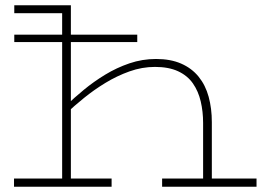

<svg xmlns="http://www.w3.org/2000/svg" viewBox="-20 -706 1001 726"><path d="M748 0V-241Q748 -284 739 -322.5Q730 -361 709.5 -390.5Q689 -420 653.5 -436.5Q618 -453 566 -453Q517 -453 469.5 -436Q422 -419 378.5 -392.5Q335 -366 297.5 -335.5Q260 -305 230 -277V-307Q259 -335 296.5 -366Q334 -397 377.5 -423.5Q421 -450 469.5 -466.5Q518 -483 570 -483Q625 -483 665 -465.5Q705 -448 731 -416Q757 -384 769 -340Q781 -296 781 -244V0ZM33 0V-31H402V0ZM215 0V-656H34V-686H248V0ZM34 -547V-575H499V-547ZM593 0V-31H950V0Z"/></svg>

Font: BioRhyme SemiExpanded ExtraLight
Style: Regular
Weight: 250
Width: 6
Designer: Aoife Mooney
Foundry: Aoife Mooney Type
Version: Version 1.600;gftools[0.9.33]